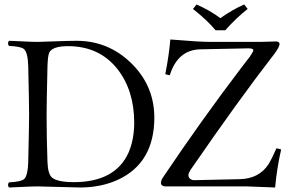

<svg xmlns="http://www.w3.org/2000/svg" viewBox="-20 -832 1306 857"><path d="M191.9 -108.9Q193.8 -55.7 211.9 -39.6Q236.8 -19 309.1 -19Q495.1 -19 554.2 -151.9Q578.6 -208 579.1 -284.2Q579.1 -427.2 504.9 -522.9Q424.3 -625.5 284.2 -626Q213.9 -626 199.7 -597.2Q193.4 -582.5 191.9 -536.1Q188 -367.2 188 -319.8Q188 -217.3 191.9 -108.9ZM147.9 -645Q164.1 -645 210.9 -647Q283.7 -649.9 321.8 -649.9Q461.9 -649.9 563.5 -552.2Q662.6 -457 668.5 -323.2Q668.9 -315.4 668.9 -308.1Q668.9 -105 506.8 -29.8Q432.1 4.4 339.8 4.9Q329.6 4.9 165.5 0.5Q156.2 0.5 149.9 0Q121.6 0 77.1 2.4Q41 4.4 20 4.9Q11.7 -6.8 20 -18.1Q75.2 -20.5 88.9 -33.7Q104.5 -50.8 106 -108.9Q109.9 -275.4 109.9 -320.8Q109.9 -371.6 106 -536.1Q104.5 -599.6 85.4 -614.3Q69.8 -625 20 -627Q11.7 -638.7 20 -649.9Q42.5 -649.4 77.6 -647.5Q121.1 -645 147.9 -645ZM942.4 -696.8Q905.3 -741.7 841.3 -792L857.4 -812Q918 -785.2 963.4 -751Q1020.5 -791 1070.3 -812L1085.4 -792Q1035.6 -753.4 985.4 -696.8ZM1208 4.9Q1207.5 4.9 1081.5 0H716.8Q698.7 -1.5 698.2 -15.1Q699.2 -27.8 706.1 -38.1Q879.9 -296.9 1059.1 -532.2Q1079.1 -558.6 1095.2 -579.1Q1110.4 -601.1 1110.8 -607.9Q1110.8 -616.2 1088.9 -616.2Q1087.4 -616.2 1086.9 -616.2L872.1 -611.8Q772.9 -608.4 737.8 -496.1Q731.9 -496.6 717.8 -501Q734.9 -588.4 740.2 -655.8Q876 -644.5 920.9 -645H1142.1Q1160.6 -645 1193.8 -646.5Q1210.4 -647 1214.8 -647Q1226.6 -645.5 1228 -636.2Q1226.6 -620.6 1204.1 -590.8Q1048.3 -390.1 829.1 -71.8Q821.3 -57.1 820.8 -51.8Q820.8 -35.2 836.9 -29.3Q841.3 -27.8 846.2 -27.8L1048.8 -32.2Q1136.7 -33.7 1179.7 -100.6Q1191.4 -119.6 1213.9 -169.9Q1220.2 -169.4 1234.9 -165Q1215.8 -81.1 1208 4.9Z"/></svg>

Font: Linux Libertine Display O
Style: Regular
Weight: 400
Designer: Philipp H. Poll
Foundry: Philipp H. Poll
Version: Version 5.0.9